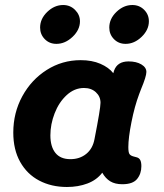

<svg xmlns="http://www.w3.org/2000/svg" viewBox="-20 -735 654 766"><path d="M544 -72Q544 -42 527 -21Q510 0 468 0Q439 0 420 -11.5Q401 -23 388 -46Q366 -17 329 -3Q292 11 247 11Q185 11 136.5 -14.5Q88 -40 60.5 -89Q33 -138 33 -206Q33 -285 69 -351Q105 -417 166.5 -456Q228 -495 302 -495Q347 -495 380.5 -480.5Q414 -466 432 -443L435 -453Q448 -490 493 -490Q524 -490 544 -478Q564 -466 564 -448Q564 -430 543 -380L535 -359Q517 -311 504.5 -248Q492 -185 492 -148Q492 -127 496.5 -120.5Q501 -114 512 -111Q515 -110 525 -107.5Q535 -105 539.5 -96.5Q544 -88 544 -72ZM357 -180Q381 -302 381 -325Q381 -350 362.5 -367Q344 -384 315 -384Q277 -384 246 -355.5Q215 -327 198 -283Q181 -239 181 -195Q181 -150 201 -125Q221 -100 261 -100Q298 -100 324 -121Q350 -142 357 -180ZM140 -625Q140 -660 168.5 -687.5Q197 -715 232 -715Q260 -715 279.5 -695.5Q299 -676 299 -650Q299 -616 269.5 -588Q240 -560 205 -560Q177 -560 158.5 -579Q140 -598 140 -625ZM416 -625Q416 -660 444.5 -687.5Q473 -715 508 -715Q536 -715 555 -696Q574 -677 574 -650Q574 -616 545 -588Q516 -560 481 -560Q453 -560 434.5 -579Q416 -598 416 -625Z"/></svg>

Font: Mali
Style: Bold Italic
Weight: 700
Italic angle: -10°
Version: Version 1.000; ttfautohint (v1.6)